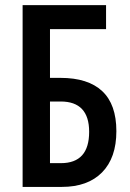

<svg xmlns="http://www.w3.org/2000/svg" viewBox="-20 -734 509 754"><path d="M68.8 0V-713.9H396.5V-619.6H176.3V-428.2H217.3Q325.7 -428.2 381.3 -376.2Q437 -324.2 437 -218.8Q437 -114.3 380.9 -57.1Q324.7 0 223.1 0ZM176.3 -93.3H219.2Q330.1 -93.3 330.1 -216.3Q330.1 -335.4 218.3 -335.4H176.3Z"/></svg>

Font: Open Sans Condensed SemiBold
Style: Regular
Weight: 600
Width: 3
Designer: Monotype Design Team
Foundry: Monotype Imaging Inc.
Version: Version 3.000; ttfautohint (v1.8.4)